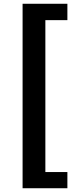

<svg xmlns="http://www.w3.org/2000/svg" viewBox="-20 -827 429 1020"><path d="M100 173V-807H338V-720H221V87H338V173Z"/></svg>

Font: Noto Sans HK Thin ExtraBold
Style: Regular
Weight: 800
Version: Version 2.004-H2;hotconv 1.0.118;makeotfexe 2.5.65603